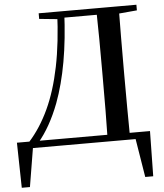

<svg xmlns="http://www.w3.org/2000/svg" viewBox="-61 -789 902 1055"><g transform="rotate(-5 389.5 -261.5)"><path d="M16 212 11 -37H745L741 212H697L659 -21L691 0H71L100 -24L61 212ZM192 -704V-735H311V-693H302ZM311 -699V-735H572V-699ZM509 0Q511 -85 511.5 -172Q512 -259 512 -356V-388Q512 -478 511.5 -564.5Q511 -651 509 -735H633Q632 -651 631.5 -564.5Q631 -478 631 -388V-356Q631 -260 631.5 -173Q632 -86 633 0ZM572 -691V-735H731V-704L585 -691ZM79 -36Q142 -106 187.5 -203.5Q233 -301 260 -433Q287 -565 294 -735H333Q326 -580 304 -456.5Q282 -333 245 -234Q221 -171 191.5 -118.5Q162 -66 127 -25V-14Z"/></g></svg>

Font: Noto Serif TC SemiBold
Style: Regular
Weight: 600
Version: Version 2.002-H1;hotconv 1.1.0;makeotfexe 2.6.0